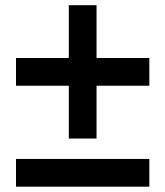

<svg xmlns="http://www.w3.org/2000/svg" viewBox="-20 -700 620 720"><path d="M238 -180.5V-378.5H40V-482.5H238V-680.5H342V-482.5H540V-378.5H342V-180.5ZM40 0V-104H540V0Z"/></svg>

Font: Urbanist SemiBold
Style: Regular
Weight: 600
Designer: Corey Hu
Foundry: Corey Hu
Version: Version 1.321; ttfautohint (v1.8.4.7-5d5b)